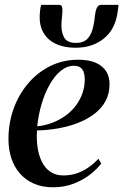

<svg xmlns="http://www.w3.org/2000/svg" viewBox="-20 -764 510 794"><path d="M398.5 -87.5Q382.5 -66 353.8 -43.2Q325 -20.5 285.8 -5Q246.5 10.5 199.5 10.5Q154 10.5 119.2 -5Q84.5 -20.5 61.2 -47.8Q38 -75 26.5 -111Q15 -147 15 -188.5Q15 -255 36.2 -314.2Q57.5 -373.5 96.5 -419.2Q135.5 -465 188.2 -491Q241 -517 304 -517Q348 -517 376.5 -504.2Q405 -491.5 419 -469Q433 -446.5 433 -416Q433 -376 416 -345.2Q399 -314.5 369.2 -292.2Q339.5 -270 301.2 -255.2Q263 -240.5 219.8 -233Q176.5 -225.5 133 -224.5Q130.5 -189 135.2 -155.5Q140 -122 152.8 -95.8Q165.5 -69.5 187.8 -54Q210 -38.5 242.5 -38.5Q272 -38.5 297.8 -47.2Q323.5 -56 346 -71.8Q368.5 -87.5 387 -107.5ZM286 -492Q257 -492 231.5 -471.2Q206 -450.5 185.8 -415Q165.5 -379.5 152.2 -334.8Q139 -290 134 -241.5Q170 -245.5 200.2 -257.8Q230.5 -270 254.8 -288.5Q279 -307 295.8 -330.2Q312.5 -353.5 321.5 -380Q330.5 -406.5 330.5 -434.5Q330.5 -463.5 319.8 -477.8Q309 -492 286 -492ZM223.5 -744Q235.5 -744 237.2 -733.5Q239 -723 237.5 -706.5Q237 -700 236 -690.5Q235 -681 234.5 -674.5Q231.5 -636.5 243.8 -611.5Q256 -586.5 294 -586.5Q323 -586.5 338.8 -600.8Q354.5 -615 362 -640.5Q369.5 -666 372.5 -699Q374.5 -718 380.2 -731Q386 -744 399 -744H470Q469.5 -739 469 -732.5Q468.5 -726 466 -711.5Q456 -642 409 -604.2Q362 -566.5 291.5 -566.5Q245 -566.5 210.2 -583Q175.5 -599.5 158 -631.8Q140.5 -664 145 -712.5Q145.5 -720.5 146.8 -728.5Q148 -736.5 150.5 -744Z"/></svg>

Font: Merriweather 144pt Medium
Style: Italic
Weight: 500
Italic angle: -7.8°
Version: Version 2.101